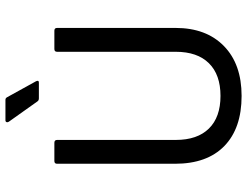

<svg xmlns="http://www.w3.org/2000/svg" viewBox="-118 -750 881 684"><g transform="rotate(-90 322.0 -408.5)"><path d="M313 -710Q305.2 -710 301.8 -715.8L230 -816.9Q227.1 -821.3 228.5 -825.2Q230 -829.1 234.9 -829.1H308.1Q314.5 -829.1 317.9 -821.8L374 -720.2Q378.9 -710 369.1 -710ZM321.8 12.2Q206.5 12.2 143.3 -49.3Q80.1 -110.8 80.1 -225.1V-645Q80.1 -654.8 89.8 -654.8H154.8Q165 -654.8 165 -645V-222.2Q165 -145.5 205.6 -104.2Q246.1 -63 321.8 -63Q397.5 -63 438.2 -104.2Q479 -145.5 479 -222.2V-645Q479 -654.8 488.8 -654.8H554.2Q564 -654.8 564 -645V-223.1Q564 -113.8 499.5 -50.8Q435.1 12.2 321.8 12.2Z"/></g></svg>

Font: Sofia Sans
Style: Regular
Weight: 400
Designer: Botio Nikoltchev, Ani Petrova
Foundry: lettersoup
Version: Version 4.100